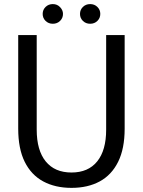

<svg xmlns="http://www.w3.org/2000/svg" viewBox="-20 -898 692 930"><path d="M326.3 12Q247.5 12 189.4 -19.3Q131.3 -50.6 99.7 -114.2Q68.2 -177.7 68.2 -275V-728H157.8V-269.9Q157.8 -169.8 201.5 -116.1Q245.2 -62.4 326.3 -62.4Q407.3 -62.4 450.7 -116.1Q494.2 -169.8 494.2 -269.9V-728H583.8V-275Q583.8 -177.7 552.2 -114.2Q520.7 -50.6 463.1 -19.3Q405.4 12 326.3 12ZM235.9 -782.9Q214.8 -782.9 200.7 -796.8Q186.7 -810.6 186.7 -830.6Q186.7 -850.5 200.7 -864.3Q214.8 -878.2 235.9 -878.2Q257 -878.2 271 -863.4Q285.1 -848.7 285.1 -830.6Q285.1 -810.6 271 -796.8Q257 -782.9 235.9 -782.9ZM416.7 -782.9Q395.6 -782.9 381.5 -796.8Q367.5 -810.6 367.5 -830.6Q367.5 -850.5 381.5 -864.3Q395.6 -878.2 416.7 -878.2Q437.8 -878.2 451.8 -864.3Q465.8 -850.5 465.8 -830.6Q465.8 -810.6 451.8 -796.8Q437.8 -782.9 416.7 -782.9Z"/></svg>

Font: Murecho Thin
Style: Regular
Weight: 100
Designer: Neil Summerour
Foundry: Positype
Version: Version 1.010